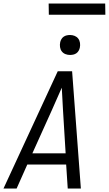

<svg xmlns="http://www.w3.org/2000/svg" viewBox="-29 -1077 622 1097"><path d="M-9 0 301 -670H383L433 0H358L349 -137H127L66 0ZM346 -201 331 -447Q329 -479 327.5 -511.5Q326 -544 324 -576Q310 -544 295.5 -511.5Q281 -479 267 -447L156 -201ZM371 -763Q357 -763 344.5 -768Q332 -773 324 -783.5Q316 -794 314 -808Q312 -822 315 -836Q317 -845 322 -853.5Q327 -862 335 -867.5Q343 -873 352.5 -875Q362 -877 371 -877Q385 -877 397.5 -872Q410 -867 418 -856.5Q426 -846 428 -832Q430 -818 427 -804Q425 -795 420 -786.5Q415 -778 407 -772.5Q399 -767 389.5 -765Q380 -763 371 -763ZM573 -993H250L249 -1057H572Z"/></svg>

Font: Lode Term
Style: Italic
Weight: 400
Italic angle: -11°
Monospace: yes
Designer: Belleve Invis
Foundry: Belleve Invis
Version: Version 29.2.0